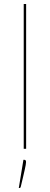

<svg xmlns="http://www.w3.org/2000/svg" viewBox="-20 -740 248 955"><path d="M73.5 0ZM110 -720V0H98V-720ZM101.5 55Q109.5 55 109.5 66Q109.5 71.5 107.8 81Q106 90.5 102.8 105.2Q99.5 120 94.8 140.2Q90 160.5 83.5 188Q82.5 191 81.5 193Q80.5 195 76.5 195H73.5L96.5 55Z"/></svg>

Font: Lato Hairline
Style: Regular
Weight: 100
Designer: Lukasz Dziedzic
Foundry: tyPoland Lukasz Dziedzic
Version: Version 2.007; 2014-02-27